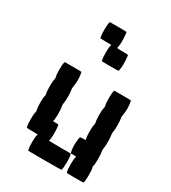

<svg xmlns="http://www.w3.org/2000/svg" viewBox="-166 -720 748 840"><g transform="rotate(30 208.0 -299.5)"><path d="M304.2 -380.4 305.7 -383.3H347.2Q388.7 -383.3 389.6 -382.3Q390.1 -381.8 391.1 -376.5Q397.5 -342.8 390.6 -306.2Q389.6 -299.8 390.6 -293.9Q393.1 -281.2 393.1 -258.3Q393.1 -235.4 390.6 -223.1Q389.6 -216.8 390.6 -210.4Q393.1 -197.8 393.1 -175Q393.1 -152.3 390.6 -139.6Q389.6 -133.3 390.6 -127Q393.6 -112.8 393.3 -84.7Q393.1 -56.6 389.6 -51.3Q388.7 -50.3 390.1 -45.9Q394 -33.7 393.6 -2.7Q393.1 28.3 389.2 32.2Q388.2 33.2 346.7 33.2L305.2 32.7L304.2 28.8Q300.8 16.6 300.8 -9.8Q300.8 -36.1 304.2 -45.9L305.2 -49.8L291.5 -50.3L277.3 -50.8L276.4 -54.7Q270 -77.1 273.9 -114.3Q275.4 -128.9 277.3 -131.1Q279.3 -133.3 291.5 -133.3H305.2L304.2 -137.7Q300.8 -150.9 300.8 -176.8Q300.8 -202.6 304.2 -212.9Q305.2 -216.8 304.2 -221.2Q300.8 -234.4 300.8 -260Q300.8 -285.6 304.2 -295.9Q305.2 -299.8 304.2 -304.7Q300.8 -318.4 300.8 -344.7Q300.8 -371.1 304.2 -380.4ZM54.2 -380.4 55.7 -383.3H97.2Q138.7 -383.3 139.6 -382.3Q140.1 -381.8 141.1 -376.5Q147.5 -342.8 140.6 -306.2Q139.6 -299.8 140.6 -293.9Q143.1 -281.2 143.1 -258.3Q143.1 -235.4 140.6 -223.1Q139.6 -216.8 140.6 -210.4Q144 -195.8 143.6 -167.7Q143.1 -139.6 139.6 -134.3Q138.7 -133.3 152.8 -133.3Q166 -133.3 167 -132.3Q169.9 -127.4 170.9 -103.8Q171.9 -80.1 169.9 -65.9Q168 -52.7 167 -51.3Q166.5 -50.8 173.8 -50.5Q181.2 -50.3 194.6 -50Q208 -49.8 222.2 -49.8H277.8L278.8 -46.9Q282.7 -37.1 282.2 -4.4Q281.7 28.3 277.8 32.2Q276.9 33.2 193.8 33.2L110.4 32.7L109.4 28.8Q106 16.1 106.2 -10.3Q106.4 -36.6 109.9 -46.4L110.8 -49.8L83 -50.3L55.2 -50.8L54.2 -54.7Q50.8 -67.4 50.8 -93.5Q50.8 -119.6 54.2 -129.4Q55.2 -133.3 54.2 -137.7Q50.8 -150.9 50.8 -176.8Q50.8 -202.6 54.2 -212.9Q55.2 -216.8 54.2 -221.2Q50.8 -234.4 50.8 -260Q50.8 -285.6 54.2 -295.9Q55.2 -299.8 54.2 -304.7Q50.8 -318.4 50.8 -344.7Q50.8 -371.1 54.2 -380.4ZM137.7 -630.4 138.7 -633.3H180.7Q221.7 -633.3 222.7 -632.3Q225.1 -627.9 226.3 -603.8Q227.5 -579.6 225.6 -567.4Q225.1 -566.4 224.9 -562.7Q224.6 -559.1 224.6 -557.6Q223.6 -552.2 222.7 -551.3L223.6 -550.8Q225.1 -550.8 227.5 -550.5Q230 -550.3 233.4 -550Q236.8 -549.8 241.2 -549.8Q245.6 -549.8 250 -549.8Q277.3 -549.8 278.3 -548.8Q280.8 -544.4 282 -520.3Q283.2 -496.1 281.2 -483.9Q280.8 -482.4 280.3 -478.8Q279.8 -475.1 279.8 -474.1Q278.8 -468.8 277.8 -467.8Q276.9 -466.8 235.4 -466.8L193.8 -467.3L192.9 -471.2Q189.5 -483.4 189.5 -510Q189.5 -536.6 192.9 -546.4L194.3 -549.8L166.5 -550.3L138.2 -550.8L137.2 -554.7Q133.8 -567.4 134 -594.5Q134.3 -621.6 137.7 -630.4Z"/></g></svg>

Font: VT323
Style: Regular
Weight: 400
Monospace: yes
Version: Version 001.002